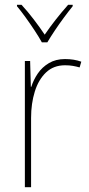

<svg xmlns="http://www.w3.org/2000/svg" viewBox="-20 -834 374 803"><path d="M252 -587Q290 -587 320 -576L313 -552Q299 -556 284.5 -558.5Q270 -561 252 -561Q204 -561 172.5 -531Q141 -501 125.5 -451Q110 -401 110 -341V-51H84V-579H106L109 -471H111Q120 -500 138 -526.5Q156 -553 184.5 -570Q213 -587 252 -587ZM155 -657Q143 -679 124.5 -707Q106 -735 86.5 -762Q67 -789 51 -808V-814H70Q95 -787 121 -753Q147 -719 167 -689Q210 -752 265 -814H284V-808Q267 -787 247 -760Q227 -733 209 -706Q191 -679 178 -657Z"/></svg>

Font: Noto Sans Tamil UI SemiCondensed Thin
Style: Regular
Weight: 100
Width: 4
Designer: Jelle Bosma - Monotype Design Team
Foundry: Monotype Imaging Inc.
Version: Version 2.004; ttfautohint (v1.8.4.7-5d5b)